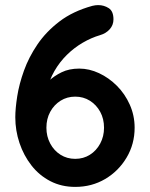

<svg xmlns="http://www.w3.org/2000/svg" viewBox="-20 -723 588 753"><path d="M275 10Q221 10 177.5 -12.5Q134 -35 103.5 -74Q73 -113 56.5 -162Q40 -211 40 -263Q40 -297 47.5 -345Q55 -393 74 -446Q93 -499 127 -549Q161 -599 213.5 -639Q266 -679 342 -700Q354 -703 365 -703Q388 -703 406.5 -691Q425 -679 425 -647Q425 -625 410.5 -608.5Q396 -592 372 -585Q338 -575 304.5 -555.5Q271 -536 242.5 -508Q214 -480 193.5 -444.5Q173 -409 164 -368L137 -369Q151 -386 171.5 -405.5Q192 -425 221.5 -439.5Q251 -454 291 -454Q330 -454 368.5 -436Q407 -418 438.5 -386.5Q470 -355 489 -312.5Q508 -270 508 -222Q508 -158 476.5 -105Q445 -52 392.5 -21Q340 10 275 10ZM275 -100Q307 -100 332.5 -116Q358 -132 373 -160Q388 -188 388 -222Q388 -257 373 -284.5Q358 -312 332.5 -328Q307 -344 275 -344Q243 -344 217.5 -328Q192 -312 177 -284.5Q162 -257 162 -222Q162 -188 177 -160Q192 -132 217.5 -116Q243 -100 275 -100Z"/></svg>

Font: Quicksand Light
Style: Bold
Weight: 700
Version: Version 3.004